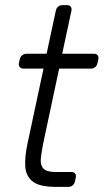

<svg xmlns="http://www.w3.org/2000/svg" viewBox="-20 -730 405 750"><path d="M198 0Q133 0 106.5 -22Q80 -44 78.5 -82Q77 -120 87 -167L150 -462H72Q62 -462 57 -468Q52 -474 54 -484L57 -498Q59 -508 66.5 -514Q74 -520 84 -520H162L198 -688Q200 -698 207 -704Q214 -710 224 -710H241Q251 -710 256 -704Q261 -698 259 -688L223 -520H347Q357 -520 361.5 -514Q366 -508 364 -498L361 -484Q359 -474 352 -468Q345 -462 335 -462H211L149 -171Q142 -136 139.5 -110.5Q137 -85 149.5 -71.5Q162 -58 199 -58H259Q269 -58 273.5 -52Q278 -46 276 -36L273 -22Q271 -12 264 -6Q257 0 247 0Z"/></svg>

Font: Rubik Light Light
Style: Italic
Weight: 300
Italic angle: -12°
Version: Version 2.104